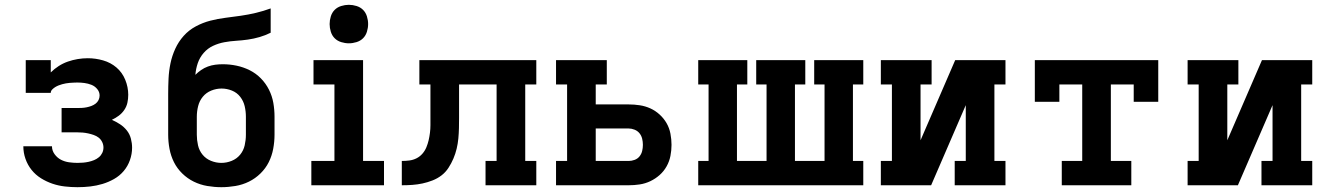

<svg xmlns="http://www.w3.org/2000/svg" viewBox="-20 -770 5515 798"><path d="M302 8Q276 8 249.5 5Q223 2 198 -6.5Q173 -15 150.5 -29Q128 -43 111.5 -63.5Q95 -84 86 -109.5Q77 -135 77 -162H196Q196 -144 207 -129Q218 -114 233.5 -106Q249 -98 267 -95.5Q285 -93 302 -93Q314 -93 325.5 -94Q337 -95 348.5 -97.5Q360 -100 371 -104.5Q382 -109 391 -116.5Q400 -124 405 -134.5Q410 -145 410 -157Q410 -169 404.5 -180Q399 -191 390 -198Q381 -205 369.5 -209Q358 -213 346.5 -215.5Q335 -218 323.5 -219Q312 -220 300 -220H236V-321H300Q310 -321 320 -321.5Q330 -322 340 -324Q350 -326 359.5 -329.5Q369 -333 377 -339Q385 -345 389.5 -354Q394 -363 394 -373Q394 -388 384 -400Q374 -412 360 -417.5Q346 -423 331 -425Q316 -427 301 -427Q293 -427 285 -426.5Q277 -426 269.5 -425.5Q262 -425 254 -423.5Q246 -422 238.5 -420Q231 -418 223.5 -415Q216 -412 209.5 -408Q203 -404 197 -398Q191 -392 191 -384H87V-520H191V-469Q206 -484 224 -495.5Q242 -507 262 -514Q282 -521 303 -524.5Q324 -528 345 -528Q377 -528 408.5 -519Q440 -510 464 -489.5Q488 -469 500.5 -438.5Q513 -408 513 -376Q513 -359 509.5 -343Q506 -327 496.5 -313Q487 -299 473.5 -289Q460 -279 445 -272Q463 -264 479 -253.5Q495 -243 507 -228Q519 -213 524 -194Q529 -175 529 -156Q529 -130 520 -104.5Q511 -79 494 -59Q477 -39 454 -26Q431 -13 406 -5.5Q381 2 355 5Q329 8 302 8Z M900 8Q871 8 841.5 3Q812 -2 785.5 -15Q759 -28 737.5 -49Q716 -70 703 -96Q690 -122 684.5 -151.5Q679 -181 679 -210V-379Q679 -411 680.5 -443Q682 -475 688.5 -506.5Q695 -538 708.5 -567.5Q722 -597 743.5 -621Q765 -645 794 -660.5Q823 -676 854 -684Q885 -692 917 -696Q949 -700 980.5 -704.5Q1012 -709 1043.5 -716.5Q1075 -724 1105 -735V-634Q1083 -623 1059 -616Q1035 -609 1010.5 -605.5Q986 -602 961.5 -600.5Q937 -599 912.5 -594.5Q888 -590 865.5 -579.5Q843 -569 826.5 -550Q810 -531 802 -507.5Q794 -484 792 -459Q803 -470 816 -479Q829 -488 844 -493.5Q859 -499 874.5 -501Q890 -503 906 -503Q935 -503 963.5 -497Q992 -491 1018 -478Q1044 -465 1064.5 -444Q1085 -423 1098 -397Q1111 -371 1116 -342.5Q1121 -314 1121 -285V-210Q1121 -181 1115.5 -151.5Q1110 -122 1097 -96Q1084 -70 1062.5 -49Q1041 -28 1014.5 -15Q988 -2 958.5 3Q929 8 900 8ZM900 -93Q922 -93 943 -101.5Q964 -110 978 -127Q992 -144 997 -166Q1002 -188 1002 -210V-285Q1002 -307 997 -328.5Q992 -350 978.5 -367.5Q965 -385 944 -393.5Q923 -402 901 -402Q879 -402 858 -393.5Q837 -385 823 -368Q809 -351 803.5 -329Q798 -307 798 -285V-210Q798 -188 803 -166Q808 -144 822 -127Q836 -110 857 -101.5Q878 -93 900 -93Z M1274 0V-101H1370V-419H1283V-520H1489V-101H1576V0ZM1430 -590Q1414 -590 1398 -595Q1382 -600 1371 -611Q1360 -622 1355 -638Q1350 -654 1350 -670Q1350 -686 1355 -702Q1360 -718 1371 -729Q1382 -740 1398 -745Q1414 -750 1430 -750Q1446 -750 1462 -745Q1478 -740 1489 -729Q1500 -718 1505 -702Q1510 -686 1510 -670Q1510 -654 1505 -638Q1500 -622 1489 -611Q1478 -600 1462 -595Q1446 -590 1430 -590Z M1650 0V-101Q1666 -101 1681.5 -103Q1697 -105 1711 -112Q1725 -119 1735.5 -131Q1746 -143 1752 -157.5Q1758 -172 1761.5 -187Q1765 -202 1767 -218Q1769 -234 1769 -249.5Q1769 -265 1769 -281V-419H1723V-520H2209V-419H2163V-101H2209V0H1998V-101H2044V-419H1888V-281Q1888 -259 1887.5 -237.5Q1887 -216 1885 -194.5Q1883 -173 1878 -152Q1873 -131 1864.5 -111Q1856 -91 1844 -72.5Q1832 -54 1815 -41Q1798 -28 1777.5 -20Q1757 -12 1736 -7.5Q1715 -3 1693.5 -1.5Q1672 0 1650 0Z M2291 0V-101H2337V-419H2291V-520H2502V-419H2456V-336H2593Q2616 -336 2639 -332.5Q2662 -329 2683 -319.5Q2704 -310 2721.5 -294Q2739 -278 2750.5 -258Q2762 -238 2766.5 -214.5Q2771 -191 2771 -168Q2771 -145 2766.5 -122Q2762 -99 2750.5 -78.5Q2739 -58 2721.5 -42.5Q2704 -27 2683 -17Q2662 -7 2639 -3.5Q2616 0 2593 0ZM2456 -101H2593Q2605 -101 2617.5 -105.5Q2630 -110 2638 -120Q2646 -130 2649 -142.5Q2652 -155 2652 -168Q2652 -181 2649 -193.5Q2646 -206 2638 -216Q2630 -226 2617.5 -231Q2605 -236 2593 -236H2456Z M2882 0V-101H2925V-419H2882V-520H3086V-419H3043V-101H3166V-419H3123V-520H3327V-419H3284V-101H3407V-419H3364V-520H3568V-419H3525V-101H3568V0Z M3641 0V-101H3687V-419H3641V-520H3852V-419H3806V-187L3950 -520H4159V-419H4113V-101H4159V0H3948V-101H3994V-333L3850 0Z M4393 0V-101H4478V-419H4383V-347H4281V-520H4794V-347H4692V-419H4597V-101H4682V0Z M4916 0V-101H4962V-419H4916V-520H5127V-419H5081V-187L5225 -520H5434V-419H5388V-101H5434V0H5223V-101H5269V-333L5125 0Z"/></svg>

Font: Iosevka Etoile
Style: Bold
Weight: 700
Designer: Belleve Invis
Foundry: Belleve Invis
Version: Version 28.1.0; ttfautohint (v1.8.4)